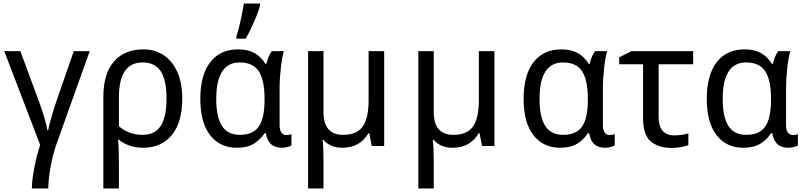

<svg xmlns="http://www.w3.org/2000/svg" viewBox="-20 -825 4544 1085"><path d="M300 -13Q279 46 266 117Q253 188 253 240H160Q160 197 173.5 125Q187 53 207 -6L4 -536H95L199 -255Q215 -212 230 -162.5Q245 -113 248 -89H252Q256 -112 271 -164Q286 -216 298 -251L397 -536H487Z M788 10Q750 10 714.5 -1.5Q679 -13 652 -35H647Q652 2 652 98V240H564V-275Q564 -409 624 -477.5Q684 -546 790 -546Q855 -546 904.5 -513.5Q954 -481 982 -418.5Q1010 -356 1010 -268Q1010 -134 951 -62Q892 10 788 10ZM652 -274V-112Q678 -88 712.5 -75.5Q747 -63 785 -63Q856 -63 888.5 -114Q921 -165 921 -268Q921 -372 888.5 -422Q856 -472 786 -472Q718 -472 685 -422.5Q652 -373 652 -274Z M1112 -266Q1112 -401 1168 -473.5Q1224 -546 1326 -546Q1380 -546 1417.5 -525.5Q1455 -505 1480 -464H1485Q1497 -511 1516 -536H1584Q1574 -503 1567 -441.5Q1560 -380 1560 -326V-118Q1560 -89 1570.5 -75.5Q1581 -62 1599 -62Q1612 -62 1627 -67V-3Q1619 2 1603.5 6Q1588 10 1573 10Q1536 10 1513.5 -8.5Q1491 -27 1482 -72H1475Q1450 -34 1413 -12Q1376 10 1318 10Q1223 10 1167.5 -61Q1112 -132 1112 -266ZM1475 -261V-267Q1475 -371 1443 -421.5Q1411 -472 1334 -472Q1202 -472 1202 -265Q1202 -163 1234.5 -113Q1267 -63 1335 -63Q1410 -63 1442.5 -110Q1475 -157 1475 -261ZM1316 -620Q1328 -655 1339.5 -708Q1351 -761 1358 -805H1449V-794Q1441 -760 1416.5 -703.5Q1392 -647 1368 -606H1316Z M2151 0H2081L2067 -72H2062Q2014 10 1914 10Q1847 10 1807 -35H1803Q1808 5 1808 84V240H1721V-536H1808V-190Q1808 -127 1836 -95Q1864 -63 1919 -63Q1998 -63 2030.5 -111Q2063 -159 2063 -257V-536H2151Z M2774 0H2704L2690 -72H2685Q2637 10 2537 10Q2470 10 2430 -35H2426Q2431 5 2431 84V240H2344V-536H2431V-190Q2431 -127 2459 -95Q2487 -63 2542 -63Q2621 -63 2653.5 -111Q2686 -159 2686 -257V-536H2774Z M2939 -266Q2939 -401 2995 -473.5Q3051 -546 3153 -546Q3207 -546 3244.5 -525.5Q3282 -505 3307 -464H3312Q3324 -511 3343 -536H3411Q3401 -503 3394 -441.5Q3387 -380 3387 -326V-118Q3387 -89 3397.5 -75.5Q3408 -62 3426 -62Q3439 -62 3454 -67V-3Q3446 2 3430.5 6Q3415 10 3400 10Q3363 10 3340.5 -8.5Q3318 -27 3309 -72H3302Q3277 -34 3240 -12Q3203 10 3145 10Q3050 10 2994.5 -61Q2939 -132 2939 -266ZM3302 -261V-267Q3302 -371 3270 -421.5Q3238 -472 3161 -472Q3029 -472 3029 -265Q3029 -163 3061.5 -113Q3094 -63 3162 -63Q3237 -63 3269.5 -110Q3302 -157 3302 -261Z M3897 -462H3702V-164Q3702 -60 3790 -60Q3810 -60 3832 -63Q3854 -66 3870 -71V-5Q3855 1 3829 6Q3803 11 3776 11Q3702 11 3658 -25.5Q3614 -62 3614 -155V-462H3479V-501L3549 -536H3897Z M3974 -266Q3974 -401 4030 -473.5Q4086 -546 4188 -546Q4242 -546 4279.5 -525.5Q4317 -505 4342 -464H4347Q4359 -511 4378 -536H4446Q4436 -503 4429 -441.5Q4422 -380 4422 -326V-118Q4422 -89 4432.5 -75.5Q4443 -62 4461 -62Q4474 -62 4489 -67V-3Q4481 2 4465.5 6Q4450 10 4435 10Q4398 10 4375.5 -8.5Q4353 -27 4344 -72H4337Q4312 -34 4275 -12Q4238 10 4180 10Q4085 10 4029.5 -61Q3974 -132 3974 -266ZM4337 -261V-267Q4337 -371 4305 -421.5Q4273 -472 4196 -472Q4064 -472 4064 -265Q4064 -163 4096.5 -113Q4129 -63 4197 -63Q4272 -63 4304.5 -110Q4337 -157 4337 -261Z"/></svg>

Font: Noto Sans Display
Style: Regular
Weight: 400
Designer: Monotype Design team
Foundry: Monotype Imaging Inc.
Version: Version 1.000